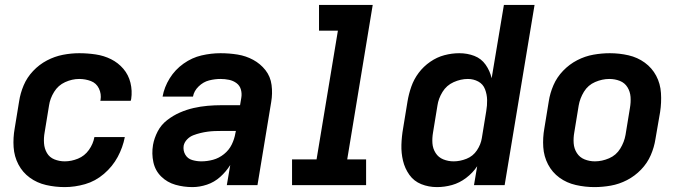

<svg xmlns="http://www.w3.org/2000/svg" viewBox="-20 -755 2776 783"><path d="M244 8Q285 8 327 -4Q369 -16 404 -46Q439 -76 460 -115Q481 -154 489 -196H365Q360 -168 342.5 -143.5Q325 -119 298 -108Q271 -97 244 -97Q222 -97 202 -105Q182 -113 171.5 -131Q161 -149 159.5 -171Q158 -193 162 -215L180 -325Q184 -353 200.5 -380Q217 -407 245.5 -420Q274 -433 303 -433Q328 -433 350.5 -424.5Q373 -416 383.5 -394Q394 -372 390 -347L389 -344H513Q514 -347 515 -351Q520 -385 512 -417.5Q504 -450 483 -474.5Q462 -499 433 -513.5Q404 -528 370.5 -533Q337 -538 303 -538Q270 -538 236.5 -531.5Q203 -525 171.5 -508.5Q140 -492 115 -465.5Q90 -439 76.5 -407Q63 -375 58 -342L40 -232Q33 -193 35.5 -155Q38 -117 55 -84.5Q72 -52 101.5 -30.5Q131 -9 168 -0.5Q205 8 244 8Z M765 8Q794 8 824 -2Q854 -12 878 -33.5Q902 -55 919 -82L905 0H1030L1086 -339Q1092 -374 1087.5 -408.5Q1083 -443 1062.5 -469Q1042 -495 1012.5 -511Q983 -527 949 -532.5Q915 -538 879 -538Q841 -538 802 -529Q763 -520 728.5 -495.5Q694 -471 672 -435.5Q650 -400 643 -361H767Q771 -384 790 -402.5Q809 -421 832.5 -427Q856 -433 879 -433Q897 -433 914 -429.5Q931 -426 944.5 -416Q958 -406 962.5 -389.5Q967 -373 964 -356L959 -326H884Q855 -326 826.5 -323.5Q798 -321 769.5 -314.5Q741 -308 713.5 -296Q686 -284 661.5 -265Q637 -246 623 -219Q609 -192 604 -164Q598 -128 605.5 -93.5Q613 -59 637.5 -35Q662 -11 695.5 -1.5Q729 8 765 8ZM801 -97Q782 -97 763.5 -102.5Q745 -108 735.5 -124.5Q726 -141 729 -161Q732 -175 743 -186.5Q754 -198 768.5 -203.5Q783 -209 797.5 -212.5Q812 -216 826.5 -218Q841 -220 855.5 -220.5Q870 -221 884 -221H942L940 -212Q936 -188 925 -165.5Q914 -143 893.5 -126.5Q873 -110 849 -103.5Q825 -97 801 -97Z M1171 0H1473V-105H1396L1500 -735H1281V-630H1358L1271 -105H1171Z M1762 8Q1793 8 1823.5 -0.5Q1854 -9 1881 -29.5Q1908 -50 1926 -77L1913 0H2038L2160 -735H2035L1985 -436Q1978 -466 1960.5 -491Q1943 -516 1914.5 -527Q1886 -538 1853 -538Q1823 -538 1792.5 -530Q1762 -522 1734.5 -503Q1707 -484 1687.5 -458Q1668 -432 1657.5 -402Q1647 -372 1642 -342L1624 -232Q1618 -198 1617 -164.5Q1616 -131 1623.5 -99.5Q1631 -68 1649.5 -42Q1668 -16 1698 -4Q1728 8 1762 8ZM1830 -97Q1808 -97 1788 -105Q1768 -113 1756.5 -131Q1745 -149 1743.5 -170.5Q1742 -192 1746 -215L1764 -325Q1768 -353 1784.5 -380Q1801 -407 1830 -420Q1859 -433 1888 -433Q1911 -433 1930.5 -422.5Q1950 -412 1958 -391Q1966 -370 1966.5 -347.5Q1967 -325 1963 -302L1945 -192Q1941 -166 1925 -142Q1909 -118 1882.5 -107.5Q1856 -97 1830 -97Z M2404 8Q2437 8 2471 2Q2505 -4 2537 -20.5Q2569 -37 2594.5 -63.5Q2620 -90 2634 -122.5Q2648 -155 2653 -188L2672 -298Q2678 -337 2675.5 -375.5Q2673 -414 2656 -446Q2639 -478 2609.5 -499.5Q2580 -521 2543 -529.5Q2506 -538 2467 -538Q2434 -538 2400 -532Q2366 -526 2334 -509.5Q2302 -493 2276.5 -466.5Q2251 -440 2237 -407.5Q2223 -375 2218 -342L2200 -232Q2193 -193 2195.5 -155Q2198 -117 2215 -84.5Q2232 -52 2261.5 -30.5Q2291 -9 2328.5 -0.5Q2366 8 2404 8ZM2406 -97Q2384 -97 2364 -105Q2344 -113 2332.5 -131Q2321 -149 2319.5 -171Q2318 -193 2322 -215L2340 -325Q2345 -354 2361.5 -381Q2378 -408 2407 -420.5Q2436 -433 2465 -433Q2488 -433 2508 -425Q2528 -417 2539 -399Q2550 -381 2551.5 -359.5Q2553 -338 2549 -315L2531 -205Q2526 -176 2509.5 -149Q2493 -122 2464 -109.5Q2435 -97 2406 -97Z"/></svg>

Font: Iosevka Sparkle Oblique
Style: Bold
Weight: 700
Italic angle: -9°
Designer: Belleve Invis
Foundry: Belleve Invis
Version: Version 4.5.0; ttfautohint (v1.8.3)